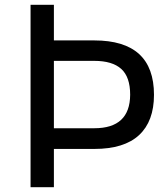

<svg xmlns="http://www.w3.org/2000/svg" viewBox="-20 -778 682 798"><path d="M620 -384Q620 -274 558 -216.5Q496 -159 372 -159H204V0H107V-758H204V-610H372Q620 -610 620 -384ZM372 -525H204V-245H372Q520 -245 521 -384Q521 -458 484 -491.5Q447 -525 372 -525Z"/></svg>

Font: Biryani
Style: Regular
Weight: 400
Designer: Dan Reynolds and Mathieu Reguer
Foundry: Dan Reynolds and Mathieu Reguer
Version: Version 1.004; ttfautohint (v1.1) -l 5 -r 5 -G 72 -x 0 -D la